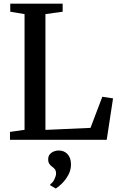

<svg xmlns="http://www.w3.org/2000/svg" viewBox="-20 -763 652 1048"><path d="M34.5 0V-43L114 -54.5V-686L36 -699V-743H322V-699L228 -686V-54L474 -65L538.5 -235L597 -226L562.5 0ZM367.5 134.5Q367.5 166.5 351.8 194Q336 221.5 316.5 240.2Q297 259 285 265.5H283.5L254.5 248.5L254 243Q268 234 277 215.5Q286 197 286 184Q286 170 280 161.5Q274 153 264.5 147Q256.5 141 249.8 132Q243 123 243 107Q243 89 252.5 78.5Q262 68 275 63.2Q288 58.5 298 58.5H300.5Q330.5 58.5 349 78.8Q367.5 99 367.5 134.5Z"/></svg>

Font: Merriweather 48pt Medium
Style: Regular
Weight: 500
Version: Version 2.100